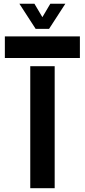

<svg xmlns="http://www.w3.org/2000/svg" viewBox="-20 -992 447 1012"><path d="M139.5 0V-643.2H268.2V0ZM5.6 -686.2V-800H401.1V-686.2ZM167.8 -840 82.1 -972.4H161.4L203.4 -901.5L245.3 -972.4H324.5L238.7 -840Z"/></svg>

Font: Big Shoulders Stencil Text SC Thin
Style: Regular
Weight: 100
Designer: Patric King
Foundry: XO Type Co
Version: Version 2.001